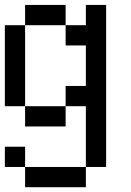

<svg xmlns="http://www.w3.org/2000/svg" viewBox="-20 -687 540 790"><path d="M0 0V-83.3H83.3V0ZM0 -250V-583.3H83.3V-250ZM333.3 0V83.3H83.3V0ZM333.3 -250H250V-333.3H333.3V-500H250V-583.3H333.3V-666.7H416.7V0H333.3ZM83.3 -166.7V-250H250V-166.7ZM83.3 -583.3V-666.7H250V-583.3Z"/></svg>

Font: GalmuriMono11 Regular
Style: Regular
Weight: 400
Designer: Lee Minseo (quiple)
Version: Version 2.399;hotconv 1.1.1;makeotfexe 2.6.0 DEVELOPMENT